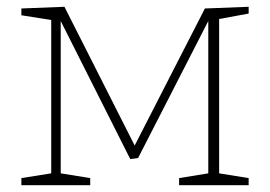

<svg xmlns="http://www.w3.org/2000/svg" viewBox="-20 -546 796 566"><path d="M713 -526V-506L626 -490V-35L713 -21V0H508V-21L594 -35V-484L387 -80L364 -77L159 -484V-35L246 -21V0H43V-21L131 -35V-487L43 -501V-521L170 -526L377 -117L584 -521Z"/></svg>

Font: Bitter Pro ExtraLight
Style: Regular
Weight: 275
Designer: Sol Matas, and Bitter project Authors
Foundry: Sol Matas
Version: Version 1.010